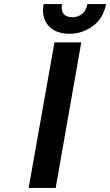

<svg xmlns="http://www.w3.org/2000/svg" viewBox="-20 -918 538 938"><path d="M252 0 377 -711H246L120 0ZM334 -834C295 -834 275 -855 283 -898H193C189 -877 189 -858 193 -840C205 -786 250 -753 320 -753C343 -753 364 -757 384 -764C437 -783 485 -825 498 -898H407C400 -857 372 -834 334 -834Z"/></svg>

Font: Asimov
Style: NarIt
Weight: 500
Designer: Google
Version: Version 2.000980; 2014